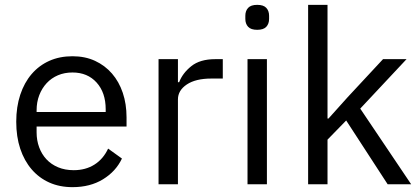

<svg xmlns="http://www.w3.org/2000/svg" viewBox="-20 -760 1733 792"><path d="M279 12Q226 12 183.5 -7Q141 -26 110.5 -61.5Q80 -97 63.5 -146.5Q47 -196 47 -258Q47 -319 63.5 -369Q80 -419 110.5 -454.5Q141 -490 183.5 -509Q226 -528 279 -528Q331 -528 372 -509Q413 -490 442 -456.5Q471 -423 486.5 -377Q502 -331 502 -276V-238H131V-214Q131 -181 141.5 -152.5Q152 -124 171.5 -103Q191 -82 219.5 -70Q248 -58 284 -58Q333 -58 369.5 -81Q406 -104 426 -147L483 -106Q458 -53 405 -20.5Q352 12 279 12ZM279 -461Q246 -461 219 -449.5Q192 -438 172.5 -417Q153 -396 142 -367.5Q131 -339 131 -305V-298H416V-309Q416 -378 378.5 -419.5Q341 -461 279 -461Z M634 0V-516H714V-421H719Q733 -458 769 -487Q805 -516 868 -516H899V-436H852Q787 -436 750.5 -411.5Q714 -387 714 -350V0Z M1041 -637Q1015 -637 1003.5 -649.5Q992 -662 992 -682V-695Q992 -715 1003.5 -727.5Q1015 -740 1041 -740Q1067 -740 1078.5 -727.5Q1090 -715 1090 -695V-682Q1090 -662 1078.5 -649.5Q1067 -637 1041 -637ZM1001 -516H1081V0H1001Z M1251 -740H1331V-271H1335L1414 -359L1560 -516H1657L1466 -312L1676 0H1579L1408 -263L1331 -184V0H1251Z"/></svg>

Font: IBM Plex Sans Thai
Style: Regular
Weight: 400
Designer: Mike Abbink, Paul van der Laan, Pieter van Rosmalen, Ben Mitchell, Mark Frömberg
Foundry: Bold Monday
Version: Version 1.1